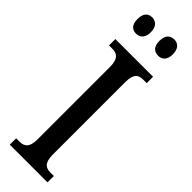

<svg xmlns="http://www.w3.org/2000/svg" viewBox="-306 -915 918 918"><g transform="rotate(45 153.0 -456.0)"><path d="M227 -802C250 -802 272 -816 272 -856C272 -898 250 -912 227 -912C202 -912 181 -898 181 -856C181 -816 202 -802 227 -802ZM77 -802C100 -802 123 -816 123 -856C123 -898 100 -912 77 -912C53 -912 33 -898 33 -856C33 -816 53 -802 77 -802ZM26 0H281V-43H258C227 -43 205 -56 205 -111V-602C205 -659 226 -671 258 -671H281V-714H26V-671H49C78 -671 102 -659 102 -602V-110C102 -55 78 -43 49 -43H26Z"/></g></svg>

Font: Noto Serif Bengali ExtraCondensed Medium
Style: Regular
Weight: 500
Width: 2
Designer: Juan Bruce, Universal Thirst, Indian Type Foundry and the Monotype Design Team.
Foundry: Monotype Imaging Inc.
Version: Version 2.003